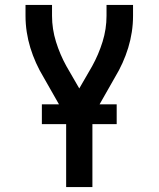

<svg xmlns="http://www.w3.org/2000/svg" viewBox="-20 -755 640 775"><path d="M247 0V-283L156 -443Q139 -471 125.5 -501Q112 -531 102.5 -562Q93 -593 88 -625.5Q83 -658 83 -691V-735H190V-691Q190 -638 206 -586.5Q222 -535 248 -488L300 -398L352 -488Q378 -535 394 -586.5Q410 -638 410 -691V-735H517V-691Q517 -658 512 -625.5Q507 -593 497.5 -562Q488 -531 474.5 -501Q461 -471 444 -443L353 -283V0ZM451 -254H149V-334H451Z"/></svg>

Font: Zed Mono Semibold Extended
Style: Regular
Weight: 600
Width: 7
Monospace: yes
Designer: Belleve Invis
Foundry: Belleve Invis
Version: Version 1.0.0; ttfautohint (v1.8.4)